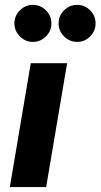

<svg xmlns="http://www.w3.org/2000/svg" viewBox="-20 -755 406 775"><path d="M104.2 -500H250.9L166.3 0H19.7ZM38.2 -660.6Q38.2 -691.3 60.3 -713.3Q82.4 -735.3 112.8 -735.3Q143.6 -735.3 165.5 -713.3Q187.5 -691.3 187.5 -660.6Q187.5 -630.2 165.5 -608.1Q143.6 -585.9 112.8 -585.9Q82.4 -585.9 60.3 -608.1Q38.2 -630.2 38.2 -660.6ZM216.5 -660.6Q216.5 -691.3 238.6 -713.3Q260.7 -735.3 291.2 -735.3Q321.9 -735.3 343.9 -713.3Q365.8 -691.3 365.8 -660.6Q365.8 -630.2 343.9 -608.1Q321.9 -585.9 291.2 -585.9Q260.7 -585.9 238.6 -608.1Q216.5 -630.2 216.5 -660.6Z"/></svg>

Font: Oak Sans Light Italic
Style: Regular
Weight: 400
Italic angle: -9.5°
Foundry: Erik Kennedy, Walven
Version: Version 1.000;Glyphs 3.1.2 (3151)